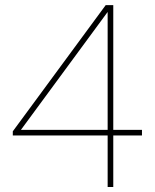

<svg xmlns="http://www.w3.org/2000/svg" viewBox="-20 -748 619 768"><path d="M31.2 -222.7 402.8 -727.5H425.8V-700.2H410.6L64 -229V-228.5H547.9V-206.1H31.2ZM410.6 -212.9V-219.7V-727.5H433.1V0H410.6Z"/></svg>

Font: Intratopia Thin
Style: Regular
Weight: 100
Designer: Rasmus Andersson
Foundry: rsms
Version: Version 3.000;Glyphs 3.2.3 (3260)